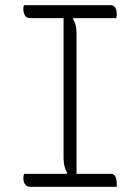

<svg xmlns="http://www.w3.org/2000/svg" viewBox="-20 -720 540 740"><path d="M275 -25H224L239 -54Q232 -65 228.5 -79Q225 -93 225 -111Q225 -178 225 -247.5Q225 -317 225 -388Q225 -459 225 -531Q225 -603 225 -675H276L261 -646Q269 -636 272 -621.5Q275 -607 275 -589Q275 -522 275 -452.5Q275 -383 275 -312Q275 -241 275 -169Q275 -97 275 -25ZM430 0H95Q89 0 84.5 -2.5Q80 -5 76.5 -10Q73 -15 71.5 -21Q70 -27 70 -34Q70 -37 70.5 -40Q71 -43 71.5 -45.5Q72 -48 73 -50H407Q415 -50 420 -45.5Q425 -41 427.5 -32.5Q430 -24 430 -10Q430 -9 430 -7Q430 -5 430 -3.5Q430 -2 430 0ZM73 -700H407Q418 -700 424 -691Q430 -682 430 -664Q430 -663 430 -661Q430 -659 429.5 -657Q429 -655 428.5 -653.5Q428 -652 428 -650H95Q83 -650 76.5 -660Q70 -670 70 -684Q70 -686 70 -688.5Q70 -691 70.5 -693Q71 -695 71.5 -697Q72 -699 73 -700Z"/></svg>

Font: Recursive Casual Light
Style: Regular
Weight: 300
Version: Version 1.047